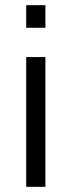

<svg xmlns="http://www.w3.org/2000/svg" viewBox="-20 -720 276 740"><path d="M81 0V-500H155V0ZM81 -613V-700H155V-613Z"/></svg>

Font: TypoPRO Titillium Text
Style: 400 wt
Weight: 400
Designer: Accademia di Belle Arti di Urbino and others
Foundry: Accademia di Belle Arti di Urbino and others.
Version: Version 25.000